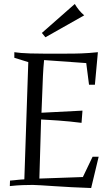

<svg xmlns="http://www.w3.org/2000/svg" viewBox="-20 -944 554 974"><path d="M179.7 -38.1 400.4 -45.9 449.7 -148.9H480.5L442.4 9.8Q390.6 8.3 343.5 5.6Q296.4 2.9 257.6 0.5Q218.8 -2 189.9 -3.9Q161.1 -5.9 146.5 -5.9Q121.6 -5.9 93.8 -4.9Q65.9 -3.9 29.8 0L30.8 -27.8Q43.5 -28.8 53 -29.8Q62.5 -30.8 70.8 -31.7Q79.1 -32.7 86.9 -33.2Q94.7 -33.7 103.5 -34.2L123.5 -628.9L52.7 -650.9V-679.2Q66.4 -677.2 87.4 -675.3Q105.5 -673.8 132.8 -672.9Q160.2 -671.9 199.7 -671.9H317.4Q336.9 -671.9 355.5 -672.1Q374 -672.4 393.1 -673.1Q412.1 -673.8 432.6 -675.3Q453.1 -676.8 476.6 -679.2L461.4 -514.2H431.6L417.5 -624L203.6 -639.2Q199.7 -599.1 197.8 -557.9Q195.8 -516.6 194.8 -481.9L190.4 -372.1L398.4 -382.8L393.6 -320.8Q364.3 -324.7 334 -327.6Q303.7 -330.6 276.4 -332.5Q249 -334.5 226.1 -335.7Q203.1 -336.9 188.5 -337.9ZM192.4 -776.9 359.4 -923.8Q369.1 -907.2 381.3 -892.3Q393.6 -877.4 407.2 -866.2L210.4 -754.9Z"/></svg>

Font: Simonetta
Style: Italic
Weight: 400
Italic angle: -2°
Designer: Gayaneh Bagdasaryan
Foundry: BrownFox
Version: Version 1.001